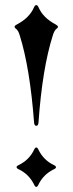

<svg xmlns="http://www.w3.org/2000/svg" viewBox="-20 -727 286 757"><path d="M37.6 0ZM37.6 -621.1Q37.6 -626 45.4 -629.9Q96.7 -656.7 114.3 -698.7Q118.2 -707 123 -707Q127.9 -707 131.8 -698.7Q149.4 -656.7 200.7 -629.9Q208.5 -625.5 208.5 -621.3Q208.5 -617.2 202.1 -612.8Q194.3 -606.9 188.5 -588.4Q147 -458.5 131.8 -244.6Q130.9 -231 123 -231Q115.2 -231 114.3 -244.6Q98.1 -459 57.6 -588.4Q51.8 -606.9 43.9 -612.8Q37.6 -617.2 37.6 -621.1ZM52.7 -75.7Q95.7 -96.2 115.2 -138.2Q118.7 -145.5 123 -145.5Q127.4 -145.5 130.9 -138.2Q151.4 -95.2 193.4 -75.7Q200.7 -72.3 200.7 -67.9Q200.7 -63.5 193.4 -60.1Q150.4 -39.6 130.9 2.4Q127.4 9.8 123 9.8Q118.7 9.8 115.2 2.4Q94.7 -40.5 52.7 -60.1Q45.4 -63.5 45.4 -67.9Q45.4 -72.3 52.7 -75.7Z"/></svg>

Font: UnifrakturMaguntia
Style: Book
Weight: 400
Designer: j. 'mach' wust, Gerrit Ansmann, Georg Duffner, based on a font by Peter Wiegel, original typeface by Carl Albert Fahrenw
Version: Version 2017-03-19